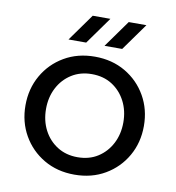

<svg xmlns="http://www.w3.org/2000/svg" viewBox="-80 -772 786 856"><g transform="rotate(10 313.0 -344.0)"><path d="M313 12Q235 12 174.5 -23.5Q114 -59 79.5 -119.5Q45 -180 45 -255Q45 -330 79.5 -390.5Q114 -451 174.5 -486.5Q235 -522 313 -522Q391 -522 451.5 -486.5Q512 -451 546.5 -390.5Q581 -330 581 -255Q581 -180 546.5 -119.5Q512 -59 451.5 -23.5Q391 12 313 12ZM313 -67Q366 -67 405 -92Q444 -117 466 -159.5Q488 -202 488 -255Q488 -308 466 -350.5Q444 -393 405 -418Q366 -443 313 -443Q261 -443 221.5 -418Q182 -393 160 -350.5Q138 -308 138 -255Q138 -202 160 -159.5Q182 -117 221.5 -92Q261 -67 313 -67ZM346 -577 434 -700H514L426 -577ZM183 -577 271 -700H351L263 -577Z"/></g></svg>

Font: MuseoModerno
Style: Regular
Weight: 400
Designer: Pablo Cosgaya, Héctor Gatti, Marcela Romero, and the Authors of The MuseoModerno Project.
Foundry: Omnibus-Type Team
Version: Version 1.001